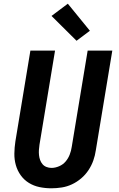

<svg xmlns="http://www.w3.org/2000/svg" viewBox="-20 -1008 640 1036"><path d="M257 8Q224 8 193 1.5Q162 -5 136 -21Q110 -37 92 -62Q74 -87 65.5 -117Q57 -147 57.5 -179.5Q58 -212 63 -245L144 -735H277L193 -227Q191 -213 190 -199Q189 -185 190.5 -171Q192 -157 196.5 -144.5Q201 -132 209.5 -122Q218 -112 231 -107Q244 -102 258 -102Q278 -102 299 -111Q320 -120 334 -136.5Q348 -153 356 -173.5Q364 -194 367 -215L453 -735H586L497 -197Q493 -169 483.5 -142Q474 -115 457.5 -90Q441 -65 418 -45.5Q395 -26 368.5 -13.5Q342 -1 313.5 3.5Q285 8 257 8ZM393 -788 258 -922 346 -988 465 -842Z"/></svg>

Font: Iosevka XBd Ex Obl
Style: Regular
Weight: 800
Width: 7
Italic angle: -9°
Monospace: yes
Designer: Belleve Invis
Foundry: Belleve Invis
Version: Version 32.5.0; ttfautohint (v1.8.4)